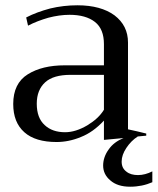

<svg xmlns="http://www.w3.org/2000/svg" viewBox="-20 -527 596 726"><path d="M556 121C538 130 520 135 502 135C484 135 469 131 458 122C446 113 440 101 440 84C440 67 446 50 458 32C470 14 484 0 501 -11C501 -11 533 -14 533 -14C533 -14 533 -22 533 -22C510 -28 487 -33 464 -38C464 -38 464 -366 464 -366C464 -409 447 -443 413 -469C379 -494 332 -507 273 -507C238 -507 203 -503 170 -495C136 -486 106 -475 79 -461C79 -461 86 -430 86 -430C109 -442 135 -452 163 -460C190 -467 217 -471 243 -471C284 -471 316 -462 339 -444C362 -426 373 -398 373 -360C373 -360 373 -280 373 -280C373 -280 225 -280 225 -280C168 -280 122 -269 85 -246C48 -223 30 -185 30 -134C30 -87 44 -52 72 -27C100 -2 141 10 194 10C224 10 255 4 286 -9C317 -21 346 -42 373 -71C373 -71 373 2 373 2C373 2 447 -5 447 -5C423 5 404 19 391 38C377 57 370 78 370 99C370 121 379 140 397 155C415 171 440 179 472 179C503 179 531 173 556 162C556 162 556 121 556 121ZM373 -244C373 -244 373 -112 373 -112C359 -89 338 -70 310 -53C281 -36 253 -27 226 -27C194 -27 168 -36 149 -54C129 -72 119 -99 119 -135C119 -170 130 -197 151 -216C172 -235 204 -244 247 -244C247 -244 373 -244 373 -244Z"/></svg>

Font: BUSH 25 TRIRONG
Style: Regular
Weight: 400
Designer: Katatrad Team
Foundry: CadsonDemak